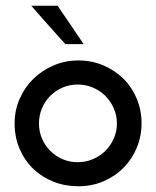

<svg xmlns="http://www.w3.org/2000/svg" viewBox="-20 -640 545 670"><path d="M181 -620Q204 -587 226.5 -553Q249 -519 272 -486H208Q178 -519 148 -553Q118 -587 89 -620ZM126.5 -262Q116 -237 116 -209Q116 -181 126.5 -156.5Q137 -132 155.5 -113.5Q174 -95 198.5 -84.5Q223 -74 251 -74Q279 -74 304 -84.5Q329 -95 347.5 -113.5Q366 -132 377 -156.5Q388 -181 388 -209Q388 -237 377 -262Q366 -287 347.5 -305.5Q329 -324 304 -334.5Q279 -345 251 -345Q223 -345 198.5 -334.5Q174 -324 155.5 -305.5Q137 -287 126.5 -262ZM31 -210Q31 -255 48.5 -295Q66 -335 96 -364.5Q126 -394 166.5 -411.5Q207 -429 254 -429Q301 -429 341.5 -411.5Q382 -394 411.5 -364.5Q441 -335 457.5 -295Q474 -255 474 -210Q474 -165 457.5 -125Q441 -85 411.5 -55Q382 -25 341.5 -7.5Q301 10 253 10Q207 10 166.5 -6Q126 -22 96 -51Q66 -80 48.5 -120.5Q31 -161 31 -210Z"/></svg>

Font: JosefinSans
Style: SemiBold
Weight: 600
Designer: Santiago Orozco
Foundry: Typemade
Version: Version 1.0 ; ttfautohint (v1.3)